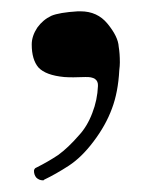

<svg xmlns="http://www.w3.org/2000/svg" viewBox="-20 -133 260 334"><path d="M167 -91.8Q185.5 -69.3 186.5 -51.8Q188.5 -40 188.5 -24.4Q188.5 -18.6 187.5 -10.7Q185.5 27.3 174.8 55.7Q164.1 85 142.6 113.3Q122.1 140.6 99.6 155.3Q77.1 169.9 56.6 179.7Q55.7 180.7 55.7 180.7Q54.7 180.7 54.7 180.7Q47.9 180.7 43 175.8Q39.1 170.9 39.1 164.1Q39.1 163.1 40 161.1Q41 159.2 43.9 158.2Q63.5 148.4 81.1 136.7Q98.6 124 117.2 102.5Q131.8 86.9 140.6 63.5Q149.4 41 150.4 16.6Q151.4 0 127.9 1Q105.5 2 91.8 1Q59.6 -2 46.9 -15.6Q35.2 -29.3 35.2 -55.7Q35.2 -70.3 44.9 -85Q54.7 -98.6 69.3 -105.5Q83 -111.3 115.2 -113.3Q118.2 -113.3 120.1 -113.3Q149.4 -113.3 167 -91.8Z"/></svg>

Font: Gilchrist
Style: Regular
Weight: 400
Version: 1.0